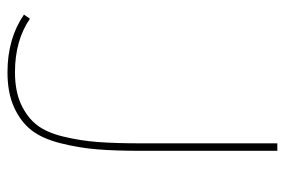

<svg xmlns="http://www.w3.org/2000/svg" viewBox="-144 -606 761 513"><g transform="rotate(90 236.5 -349.5)"><path d="M19 -33 30 -49Q88 -9 173 -9Q223 -9 258 -25Q293 -41 313.5 -67Q334 -93 345 -138.5Q356 -184 359.5 -231Q363 -278 363 -349V-710H383V-349Q383 -277 379 -228Q375 -179 362.5 -130Q350 -81 327.5 -52.5Q305 -24 266.5 -6.5Q228 11 173 11Q83 11 19 -33Z"/></g></svg>

Font: Raleway
Style: Thin
Weight: 100
Designer: Matt McInerney, Pablo Impallari, Rodrigo Fuenzalida
Foundry: Matt McInerney, Pablo Impallari, Rodrigo Fuenzalida
Version: Version 3.000